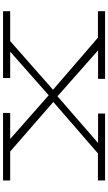

<svg xmlns="http://www.w3.org/2000/svg" viewBox="262 -988 726 1291"><g transform="rotate(90 625.5 -343.0)"><path d="M666 -338 999 -48H1194V0H740V-48H915L621 -307L328 -48H505V0H56V-48H257L584 -336L234 -638H56V-686H511V-639H319L628 -366L942 -639H744V-686H1194V-638H1012Z"/></g></svg>

Font: BioRhyme Expanded Light
Style: Regular
Weight: 300
Width: 7
Designer: Aoife Mooney
Foundry: Aoife Mooney Type
Version: Version 1.000